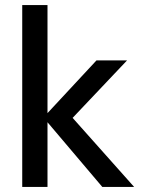

<svg xmlns="http://www.w3.org/2000/svg" viewBox="-20 -740 567 760"><path d="M385 0 152 -275 362 -501H483L233 -237L234 -311L511 0ZM68 0V-720H168V0Z"/></svg>

Font: DM Sans 17pt Medium
Style: Regular
Weight: 500
Version: Version 4.004;gftools[0.9.30]